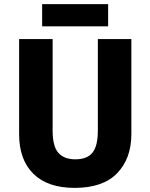

<svg xmlns="http://www.w3.org/2000/svg" viewBox="-20 -904 731 934"><path d="M619 -252Q619 -133 550 -61.5Q481 10 343 10Q212 10 142.5 -58.5Q73 -127 73 -251V-714H236V-269Q236 -192 264 -160.5Q292 -129 346 -129Q404 -129 430 -161.5Q456 -194 456 -270V-714H619ZM506 -884V-776H185V-884Z"/></svg>

Font: Noto Sans Sinhala SemiCondensed ExtraBold
Style: Regular
Weight: 800
Width: 4
Designer: Jelle Bosma - Monotype Design Team
Foundry: Monotype Imaging Inc.
Version: Version 2.006; ttfautohint (v1.8.4.7-5d5b)